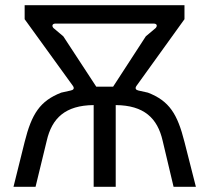

<svg xmlns="http://www.w3.org/2000/svg" viewBox="-20 -720 806 740"><path d="M75 -173 32 0H117L160 -177C180 -265 232 -314 341 -315V0H426V-315C535 -314 587 -265 607 -177L649 0H735L691 -173C664 -280 633 -331 550 -363L514 -371C504 -373 499 -379 506 -389L691 -646V-700H75V-646L261 -389C268 -379 263 -373 252 -371L216 -363C134 -331 102 -281 75 -173ZM351 -386 224 -580 186 -612C178 -621 183 -629 193 -629H573C584 -629 588 -621 580 -612L542 -580L416 -386Z"/></svg>

Font: Finlandica
Style: Regular
Weight: 400
Designer: Niklas Ekholm, Juho Hiilivirta, Jaakko Suomalainen
Foundry: Helsinki Type Studio
Version: Version 2.000;Glyphs 3.2 (3202)